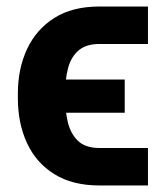

<svg xmlns="http://www.w3.org/2000/svg" viewBox="-20 -566 511 593"><path d="M287.1 -108.9H437V6.8H287.1Q203.6 6.8 147.5 -28.3Q91.3 -63.5 63.2 -124.5Q35.2 -185.5 35.2 -262.2V-277.3Q35.2 -353.5 63.5 -414.3Q91.8 -475.1 147.7 -510.5Q203.6 -545.9 287.1 -545.9H437V-430.2H287.1Q246.1 -430.2 222.9 -410.4Q199.7 -390.6 190.4 -356.2Q181.2 -321.8 181.2 -277.3V-262.2Q181.2 -226.1 189 -190.7Q196.8 -155.3 219.7 -132.1Q242.7 -108.9 287.1 -108.9ZM365.2 -320.3V-217.8H124.5V-320.3Z"/></svg>

Font: Inter 20pt
Style: Bold
Weight: 700
Version: Version 4.001;git-66647c0bb